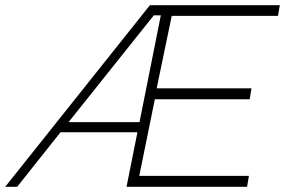

<svg xmlns="http://www.w3.org/2000/svg" viewBox="-64 -719 1097 739"><path d="M1006 -658H597L539 -379H904L897 -337H532L472 -42H894L887 0H423L465 -210H169L2 0H-44L513 -699H1013ZM473 -249 555 -660H528L200 -249Z"/></svg>

Font: Gontserrat ExtraLight
Style: Italic
Weight: 275
Italic angle: -11.3°
Designer: Julieta Ulanovsky
Foundry: Julieta Ulanovsky
Version: Version 6.001